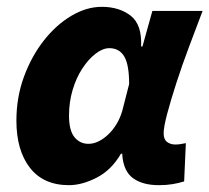

<svg xmlns="http://www.w3.org/2000/svg" viewBox="-20 -530 613 562"><path d="M182 12Q107 12 67.5 -39Q28 -90 28 -177Q28 -245 50 -305Q72 -365 108 -411Q144 -457 188.5 -483.5Q233 -510 278 -510Q329 -510 362.5 -484Q396 -458 393 -394H397L426 -498H573Q554 -448 533.5 -393.5Q513 -339 496.5 -288Q480 -237 469.5 -197.5Q459 -158 459 -140Q459 -122 469 -114.5Q479 -107 493 -107Q503 -107 510 -108.5Q517 -110 524 -111L519 1Q503 6 485 9Q467 12 445 12Q398 12 370 -8Q342 -28 338 -75Q338 -76 338 -77.5Q338 -79 338 -80H334Q306 -32 263 -10Q220 12 182 12ZM239 -109Q254 -109 269 -116.5Q284 -124 297.5 -137Q311 -150 321.5 -167.5Q332 -185 338 -206L358 -284Q358 -341 343.5 -365Q329 -389 300 -389Q281 -389 260 -373Q239 -357 221 -329.5Q203 -302 192.5 -266.5Q182 -231 182 -192Q182 -148 198 -128.5Q214 -109 239 -109Z"/></svg>

Font: Source Sans 3 ExtraBold
Style: Italic
Weight: 800
Italic angle: -11°
Version: Version 3.052;hotconv 1.1.0;makeotfexe 2.6.0